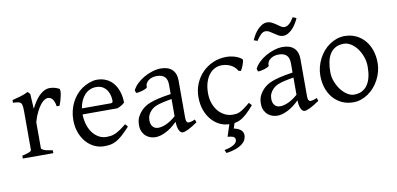

<svg xmlns="http://www.w3.org/2000/svg" viewBox="-79 -920 2875 1390"><g transform="rotate(-10 1358.0 -225.5)"><path d="M376 -450.7Q380.4 -447.8 380.1 -433.6Q379.9 -419.4 376.2 -400.9Q372.6 -382.3 366.7 -362.8Q360.8 -343.3 355 -330.1H334Q331.1 -349.6 325.7 -363.3Q320.3 -377 313.2 -385Q306.2 -393.1 297.6 -396.7Q289.1 -400.4 279.8 -400.4Q269 -400.4 254.6 -391.4Q240.2 -382.3 225.1 -363Q210 -343.8 195.1 -313.7Q180.2 -283.7 168.5 -242.2V-50.8Q168.5 -43.5 186.8 -35.6Q205.1 -27.8 251 -21V0H26.9V-21Q59.1 -28.3 77.1 -35.4Q95.2 -42.5 95.2 -50.8V-335Q95.2 -351.1 94.2 -362.1Q93.3 -373 91.8 -379.9Q90.3 -386.7 88.1 -390.6Q85.9 -394.5 84 -397Q80.6 -400.4 76.4 -402.6Q72.3 -404.8 65.7 -406.2Q59.1 -407.7 49.8 -408.4Q40.5 -409.2 26.9 -410.2V-429.7Q58.6 -438 89.1 -446.5Q119.6 -455.1 144 -468.8L161.1 -451.7L167.5 -340.8Q180.7 -367.7 196 -391.1Q211.4 -414.6 229 -431.9Q246.6 -449.2 265.9 -459Q285.2 -468.8 306.2 -468.8Q321.8 -468.8 339.8 -464.8Q357.9 -460.9 376 -450.7Z M638.2 -417.5Q612.8 -417.5 591.6 -407.7Q570.3 -397.9 554 -380.1Q537.6 -362.3 526.6 -337.6Q515.6 -313 511.2 -283.2H720.2Q731.4 -283.2 735.1 -286.9Q738.8 -290.5 738.8 -300.8Q738.8 -314 735.1 -333.7Q731.4 -353.5 720.5 -372.3Q709.5 -391.1 689.7 -404.3Q669.9 -417.5 638.2 -417.5ZM818.8 -272Q810.1 -262.2 795.4 -253.9Q780.8 -245.6 765.1 -239.3H508.3Q508.8 -201.2 518.8 -166.7Q528.8 -132.3 547.6 -106.2Q566.4 -80.1 593 -64.5Q619.6 -48.8 652.8 -48.8Q668 -48.8 682.4 -50.8Q696.8 -52.7 713.4 -59.6Q730 -66.4 750.2 -79.6Q770.5 -92.8 797.9 -115.2Q804.2 -111.8 808.8 -105.5Q813.5 -99.1 815.9 -95.2Q783.2 -59.6 758.5 -37.8Q733.9 -16.1 712.2 -4.4Q690.4 7.3 669.2 11Q647.9 14.6 623 14.6Q585.4 14.6 551.5 -1.5Q517.6 -17.6 491.7 -47.1Q465.8 -76.7 450.4 -118.4Q435.1 -160.2 435.1 -211.9Q435.1 -244.6 442.4 -276.4Q449.7 -308.1 463.6 -336.4Q477.5 -364.7 497.6 -388.7Q517.6 -412.6 543 -430.2Q553.7 -437.5 567.1 -444.6Q580.6 -451.7 595.2 -457Q609.9 -462.4 624.3 -465.6Q638.7 -468.8 651.9 -468.8Q683.6 -468.8 708.5 -460Q733.4 -451.2 752 -436.3Q770.5 -421.4 783.2 -401.6Q795.9 -381.8 804 -359.9Q812 -337.9 815.4 -315.2Q818.8 -292.5 818.8 -272Z M1029.8 -48.8Q1059.1 -48.8 1092 -63.7Q1125 -78.6 1162.1 -110.8V-237.3Q1121.1 -230.5 1094.5 -224.1Q1067.9 -217.8 1050.8 -211.2Q1033.7 -204.6 1023.4 -197.3Q1013.2 -189.9 1005.4 -181.6Q992.7 -168.5 984.9 -151.6Q977.1 -134.8 977.1 -111.8Q977.1 -92.3 982.9 -80.1Q988.8 -67.9 997.1 -60.8Q1005.4 -53.7 1014.4 -51.3Q1023.4 -48.8 1029.8 -48.8ZM1310.1 -40Q1268.6 -11.2 1241.5 1.7Q1214.4 14.6 1200.7 14.6Q1184.6 14.6 1173.8 -7.8Q1163.1 -30.3 1162.1 -69.8Q1140.1 -47.9 1118.2 -31.7Q1096.2 -15.6 1075.2 -5.4Q1054.2 4.9 1035.4 9.8Q1016.6 14.6 1001 14.6Q983.4 14.6 964.8 8.8Q946.3 2.9 931.4 -9.8Q916.5 -22.5 906.7 -42.5Q897 -62.5 897 -90.8Q897 -127.9 909.9 -152.8Q922.9 -177.7 940.9 -195.8Q952.6 -207.5 967.5 -218Q982.4 -228.5 1007.1 -238.3Q1031.7 -248 1068.8 -256.8Q1106 -265.6 1162.1 -273.9V-342.8Q1162.1 -359.4 1158.2 -373.8Q1154.3 -388.2 1145 -398.7Q1135.7 -409.2 1119.9 -414.8Q1104 -420.4 1080.1 -419.9Q1064.5 -419.4 1049.3 -414.6Q1034.2 -409.7 1022.9 -400.9Q1011.7 -392.1 1005.4 -380.1Q999 -368.2 1000.5 -353.5Q1001 -349.1 990.5 -343.5Q980 -337.9 965.6 -333.5Q951.2 -329.1 937.3 -326.7Q923.3 -324.2 917.5 -325.7L910.6 -344.7Q921.9 -369.1 944.8 -391.6Q967.8 -414.1 997.3 -431.2Q1026.9 -448.2 1059.8 -458.5Q1092.8 -468.8 1123.5 -468.8Q1177.2 -468.8 1206.3 -440.7Q1235.4 -412.6 1235.4 -362.3V-86.9Q1235.4 -66.4 1240.7 -57.6Q1246.1 -48.8 1254.9 -48.8Q1261.7 -48.8 1272.5 -51.3Q1283.2 -53.7 1302.7 -62Z M1636.7 111.8Q1636.7 129.9 1628.2 146.5Q1619.6 163.1 1601.6 176.8Q1583.5 190.4 1554.9 200.7Q1526.4 210.9 1486.3 216.8L1475.6 192.9Q1501 188.5 1518.8 181.9Q1536.6 175.3 1547.9 167.5Q1559.1 159.7 1564.2 151.1Q1569.3 142.6 1569.3 134.8Q1569.3 118.2 1556.6 111.6Q1543.9 105 1513.7 102.1Q1514.6 100.6 1518.6 88.4Q1522 78.1 1528.8 56.2Q1534.2 40 1542.5 14.6Q1507.3 14.2 1474.1 -1Q1440.4 -17.1 1414.1 -46.9Q1387.7 -76.7 1371.8 -119.6Q1356 -162.6 1356 -216.8Q1356 -269.5 1375.2 -315.4Q1394.5 -361.3 1428 -395.3Q1461.4 -429.2 1506.8 -449Q1552.2 -468.8 1605 -468.8Q1621.1 -468.8 1637.9 -466.1Q1654.8 -463.4 1670.2 -458.3Q1685.5 -453.1 1698.5 -446Q1711.4 -439 1719.7 -430.2Q1720.7 -424.3 1718.3 -413.6Q1715.8 -402.8 1711.4 -390.9Q1707 -378.9 1701.7 -367.9Q1696.3 -356.9 1691.9 -350.1L1673.8 -355Q1669.9 -363.8 1661.1 -374Q1652.3 -384.3 1638.4 -393.6Q1624.5 -402.8 1605.2 -408.9Q1585.9 -415 1561 -415Q1535.2 -415 1511.5 -403.6Q1487.8 -392.1 1469.5 -369.1Q1451.2 -346.2 1440.2 -312Q1429.2 -277.8 1429.2 -231.9Q1429.2 -190.4 1441.7 -156.5Q1454.1 -122.6 1474.9 -98.6Q1495.6 -74.7 1522.7 -61.8Q1549.8 -48.8 1579.1 -48.8Q1592.8 -48.8 1604.5 -50Q1616.2 -51.3 1630.1 -57.6Q1644 -64 1662.4 -76.7Q1680.7 -89.4 1708 -112.8L1727.1 -92.8Q1695.3 -55.2 1671.1 -33.9Q1647 -12.7 1626.5 -1.7Q1606 9.3 1586.4 11.7Q1584 12.2 1581.1 12.7L1568.4 50.8Q1581.1 53.7 1593.5 58.3Q1606 63 1615.5 70.3Q1625 77.6 1630.9 87.9Q1636.7 98.1 1636.7 111.8Z M1925.8 -48.8Q1955.1 -48.8 1988 -63.7Q2021 -78.6 2058.1 -110.8V-237.3Q2017.1 -230.5 1990.5 -224.1Q1963.9 -217.8 1946.8 -211.2Q1929.7 -204.6 1919.4 -197.3Q1909.2 -189.9 1901.4 -181.6Q1888.7 -168.5 1880.9 -151.6Q1873 -134.8 1873 -111.8Q1873 -92.3 1878.9 -80.1Q1884.8 -67.9 1893.1 -60.8Q1901.4 -53.7 1910.4 -51.3Q1919.4 -48.8 1925.8 -48.8ZM2206.1 -40Q2164.6 -11.2 2137.5 1.7Q2110.4 14.6 2096.7 14.6Q2080.6 14.6 2069.8 -7.8Q2059.1 -30.3 2058.1 -69.8Q2036.1 -47.9 2014.2 -31.7Q1992.2 -15.6 1971.2 -5.4Q1950.2 4.9 1931.4 9.8Q1912.6 14.6 1897 14.6Q1879.4 14.6 1860.8 8.8Q1842.3 2.9 1827.4 -9.8Q1812.5 -22.5 1802.7 -42.5Q1793 -62.5 1793 -90.8Q1793 -127.9 1805.9 -152.8Q1818.8 -177.7 1836.9 -195.8Q1848.6 -207.5 1863.5 -218Q1878.4 -228.5 1903.1 -238.3Q1927.7 -248 1964.8 -256.8Q2002 -265.6 2058.1 -273.9V-342.8Q2058.1 -359.4 2054.2 -373.8Q2050.3 -388.2 2041 -398.7Q2031.7 -409.2 2015.9 -414.8Q2000 -420.4 1976.1 -419.9Q1960.4 -419.4 1945.3 -414.6Q1930.2 -409.7 1918.9 -400.9Q1907.7 -392.1 1901.4 -380.1Q1895 -368.2 1896.5 -353.5Q1897 -349.1 1886.5 -343.5Q1876 -337.9 1861.6 -333.5Q1847.2 -329.1 1833.3 -326.7Q1819.3 -324.2 1813.5 -325.7L1806.6 -344.7Q1817.9 -369.1 1840.8 -391.6Q1863.8 -414.1 1893.3 -431.2Q1922.9 -448.2 1955.8 -458.5Q1988.8 -468.8 2019.5 -468.8Q2073.2 -468.8 2102.3 -440.7Q2131.3 -412.6 2131.3 -362.3V-86.9Q2131.3 -66.4 2136.7 -57.6Q2142.1 -48.8 2150.9 -48.8Q2157.7 -48.8 2168.5 -51.3Q2179.2 -53.7 2198.7 -62ZM2154.8 -657.2Q2146 -637.2 2133.8 -617.7Q2121.6 -598.1 2106.7 -582.5Q2091.8 -566.9 2074.2 -557.1Q2056.6 -547.4 2037.6 -547.4Q2020.5 -547.4 2005.1 -555.9Q1989.7 -564.5 1975.1 -575Q1960.4 -585.4 1946 -594Q1931.6 -602.5 1917.5 -602.5Q1897.9 -602.5 1881.8 -586.7Q1865.7 -570.8 1847.7 -543.5L1821.8 -553.2Q1830.6 -573.2 1842.5 -593Q1854.5 -612.8 1869.6 -628.4Q1884.8 -644 1902.1 -653.8Q1919.4 -663.6 1938.5 -663.6Q1957 -663.6 1973.6 -655Q1990.2 -646.5 2004.9 -636Q2019.5 -625.5 2032.7 -616.9Q2045.9 -608.4 2057.6 -608.4Q2076.2 -608.4 2094 -624Q2111.8 -639.6 2128.4 -668.5Z M2601.1 -222.2Q2601.1 -260.7 2588.4 -295.7Q2575.7 -330.6 2555.7 -357.2Q2535.6 -383.8 2510.3 -399.4Q2484.9 -415 2460 -415Q2422.9 -415 2397.5 -400.9Q2372.1 -386.7 2356.7 -362.1Q2341.3 -337.4 2334.5 -303.7Q2327.6 -270 2327.6 -231Q2327.6 -192.4 2341.3 -157.5Q2355 -122.6 2375.7 -96.2Q2396.5 -69.8 2421.4 -54.4Q2446.3 -39.1 2468.8 -39.1Q2503.4 -39.1 2528.3 -52Q2553.2 -64.9 2569.3 -88.9Q2585.4 -112.8 2593.3 -146.5Q2601.1 -180.2 2601.1 -222.2ZM2676.8 -236.8Q2676.8 -204.1 2668.5 -172.9Q2660.2 -141.6 2645.5 -113.8Q2630.9 -85.9 2610.4 -62.3Q2589.8 -38.6 2565.2 -21.5Q2540.5 -4.4 2512.7 5.1Q2484.9 14.6 2455.1 14.6Q2408.7 14.6 2371.3 -2.9Q2334 -20.5 2307.4 -51.3Q2280.8 -82 2266.4 -124.5Q2252 -167 2252 -216.8Q2252 -249 2260 -280.3Q2268.1 -311.5 2282.5 -339.6Q2296.9 -367.7 2317.1 -391.4Q2337.4 -415 2362.1 -432.1Q2386.7 -449.2 2415.3 -459Q2443.8 -468.8 2474.1 -468.8Q2520 -468.8 2557.4 -451.2Q2594.7 -433.6 2621.3 -402.6Q2647.9 -371.6 2662.4 -329.1Q2676.8 -286.6 2676.8 -236.8Z"/></g></svg>

Font: Gentium Kaktovik
Style: Regular
Weight: 400
Designer: J. Victor Gaultney and Annie Olsen
Foundry: SIL International
Version: Version 1.102; 2013; Maintenance release